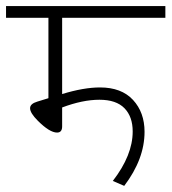

<svg xmlns="http://www.w3.org/2000/svg" viewBox="-35 -664 563 630"><path d="M400.4 -232.6Q400.4 -281.1 373.4 -308.9Q346.3 -336.7 291.2 -336.7Q236.1 -336.7 168.9 -311.4V-249.2Q168.9 -229 152.2 -229Q127.9 -229 89 -267.9Q63.7 -293.2 63.7 -308.9Q63.7 -323.6 87.5 -330.6L123.9 -341.8V-605.7H-15.2V-644.1H507.6V-605.7H168.9V-355.4Q239.6 -377.1 293.2 -377.1Q363.5 -377.1 401.4 -336.2Q439.3 -295.2 439.3 -231.5Q439.3 -142.1 372.6 -54.1L335.2 -70.3Q400.4 -154.7 400.4 -232.6Z"/></svg>

Font: Khula Light
Style: Regular
Weight: 300
Designer: Erin McLaughlin, Steve Matteson
Version: Version 1.002;PS 1.0;hotconv 1.0.72;makeotf.lib2.5.5900; ttf